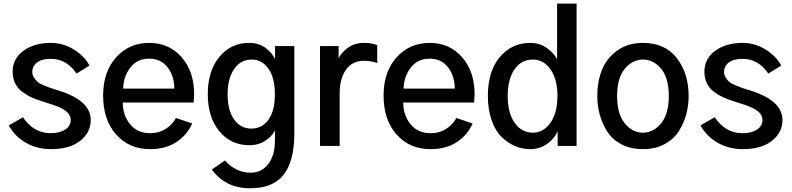

<svg xmlns="http://www.w3.org/2000/svg" viewBox="-20 -805 4366 1059"><path d="M28.3 -113.3 106.4 -158.2Q166 -70.3 259.8 -70.3Q309.6 -70.3 339.8 -90.3Q370.1 -110.4 370.1 -143.6Q370.1 -186.5 305.7 -213.9Q285.2 -223.6 212.9 -246.1Q178.7 -256.8 153.8 -268.1Q128.9 -279.3 103 -298.3Q77.1 -317.4 63.5 -345.7Q49.8 -374 49.8 -410.2Q49.8 -481.4 109.4 -524.9Q168.9 -568.4 260.7 -568.4Q328.1 -568.4 386.7 -532.2Q445.3 -496.1 473.6 -443.4L402.3 -399.4Q346.7 -480.5 260.7 -480.5Q210.9 -480.5 184.6 -460.4Q158.2 -440.4 158.2 -408.2Q158.2 -390.6 168 -376Q177.7 -361.3 188 -352.5Q198.2 -343.8 223.1 -333.5Q248 -323.2 260.3 -319.3Q272.5 -315.4 302.7 -305.7Q480.5 -251 480.5 -142.6Q480.5 -75.2 422.9 -28.8Q365.2 17.6 261.7 17.6Q184.6 17.6 123 -17.6Q61.5 -52.7 28.3 -113.3Z M548.8 -278.3Q548.8 -409.2 620.6 -488.8Q692.4 -568.4 802.7 -568.4Q913.1 -568.4 981.9 -489.3Q1050.8 -410.2 1050.8 -285.2Q1050.8 -283.2 1047.9 -239.3H657.2Q657.2 -169.9 697.3 -120.1Q737.3 -70.3 808.6 -70.3Q856.4 -70.3 893.6 -93.8Q930.7 -117.2 950.2 -154.3L1040 -124Q1013.7 -62.5 954.6 -22.5Q895.5 17.6 807.6 17.6Q692.4 17.6 620.6 -63Q548.8 -143.6 548.8 -278.3ZM659.2 -316.4H941.4Q941.4 -385.7 904.3 -433.6Q867.2 -481.4 802.7 -481.4Q737.3 -481.4 699.2 -432.6Q661.1 -383.8 659.2 -316.4Z M1235.4 -286.1Q1235.4 -197.3 1271 -146.5Q1306.6 -95.7 1366.2 -95.7Q1425.8 -95.7 1460.9 -145Q1496.1 -194.3 1496.1 -286.1Q1496.1 -376 1460.4 -426.3Q1424.8 -476.6 1368.2 -476.6Q1307.6 -476.6 1271.5 -424.3Q1235.4 -372.1 1235.4 -286.1ZM1126 -285.2Q1126 -414.1 1189.9 -491.2Q1253.9 -568.4 1353.5 -568.4Q1408.2 -568.4 1444.8 -540.5Q1481.4 -512.7 1497.1 -478.5V-550.8H1603.5V-72.3Q1603.5 84 1544.4 158.7Q1485.4 233.4 1360.4 233.4Q1222.7 233.4 1148.4 129.9L1220.7 80.1Q1280.3 147.5 1363.3 147.5Q1421.9 147.5 1458 101.6Q1494.1 55.7 1496.1 -18.6Q1496.1 -30.3 1496.6 -53.7Q1497.1 -77.1 1497.1 -85.9Q1477.5 -49.8 1440.4 -26.9Q1403.3 -3.9 1357.4 -3.9Q1252.9 -3.9 1189.5 -81.5Q1126 -159.2 1126 -285.2Z M1745.1 0V-550.8H1847.7V-484.4Q1864.3 -516.6 1900.4 -542.5Q1936.5 -568.4 1987.3 -568.4Q2032.2 -568.4 2060.5 -555.7V-457Q2028.3 -469.7 1987.3 -469.7Q1922.9 -469.7 1888.2 -420.4Q1853.5 -371.1 1853.5 -289.1V0Z M2095.7 -278.3Q2095.7 -409.2 2167.5 -488.8Q2239.3 -568.4 2349.6 -568.4Q2460 -568.4 2528.8 -489.3Q2597.7 -410.2 2597.7 -285.2Q2597.7 -283.2 2594.7 -239.3H2204.1Q2204.1 -169.9 2244.1 -120.1Q2284.2 -70.3 2355.5 -70.3Q2403.3 -70.3 2440.4 -93.8Q2477.5 -117.2 2497.1 -154.3L2586.9 -124Q2560.5 -62.5 2501.5 -22.5Q2442.4 17.6 2354.5 17.6Q2239.3 17.6 2167.5 -63Q2095.7 -143.6 2095.7 -278.3ZM2206.1 -316.4H2488.3Q2488.3 -385.7 2451.2 -433.6Q2414.1 -481.4 2349.6 -481.4Q2284.2 -481.4 2246.1 -432.6Q2208 -383.8 2206.1 -316.4Z M2670.9 -276.4Q2670.9 -412.1 2736.8 -490.2Q2802.7 -568.4 2904.3 -568.4Q2956.1 -568.4 2995.1 -541Q3034.2 -513.7 3052.7 -478.5V-785.2H3160.2V0H3055.7V-80.1Q3037.1 -39.1 2996.6 -10.7Q2956.1 17.6 2904.3 17.6Q2861.3 17.6 2821.8 1Q2782.2 -15.6 2747.6 -48.8Q2712.9 -82 2691.9 -141.1Q2670.9 -200.2 2670.9 -276.4ZM2780.3 -276.4Q2780.3 -181.6 2818.8 -127.4Q2857.4 -73.2 2918.9 -73.2Q2977.5 -73.2 3016.1 -127.9Q3054.7 -182.6 3054.7 -276.4Q3054.7 -367.2 3016.6 -421.9Q2978.5 -476.6 2918.9 -476.6Q2854.5 -476.6 2817.4 -421.9Q2780.3 -367.2 2780.3 -276.4Z M3383.8 -275.4Q3383.8 -176.8 3425.8 -125Q3467.8 -73.2 3526.4 -73.2Q3584 -73.2 3626.5 -125Q3668.9 -176.8 3668.9 -275.4Q3668.9 -375 3626.5 -425.8Q3584 -476.6 3526.4 -476.6Q3468.8 -476.6 3426.3 -425.8Q3383.8 -375 3383.8 -275.4ZM3274.4 -275.4Q3274.4 -355.5 3300.3 -419.9Q3326.2 -484.4 3384.8 -526.4Q3443.4 -568.4 3526.4 -568.4Q3648.4 -568.4 3713.4 -483.9Q3778.3 -399.4 3778.3 -275.4Q3778.3 -224.6 3765.6 -176.3Q3752.9 -127.9 3725.1 -83Q3697.3 -38.1 3646 -10.3Q3594.7 17.6 3526.4 17.6Q3458 17.6 3407.2 -9.3Q3356.4 -36.1 3328.6 -80.6Q3300.8 -125 3287.6 -173.8Q3274.4 -222.7 3274.4 -275.4Z M3843.8 -113.3 3921.9 -158.2Q3981.4 -70.3 4075.2 -70.3Q4125 -70.3 4155.3 -90.3Q4185.5 -110.4 4185.5 -143.6Q4185.5 -186.5 4121.1 -213.9Q4100.6 -223.6 4028.3 -246.1Q3994.1 -256.8 3969.2 -268.1Q3944.3 -279.3 3918.5 -298.3Q3892.6 -317.4 3878.9 -345.7Q3865.2 -374 3865.2 -410.2Q3865.2 -481.4 3924.8 -524.9Q3984.4 -568.4 4076.2 -568.4Q4143.6 -568.4 4202.1 -532.2Q4260.7 -496.1 4289.1 -443.4L4217.8 -399.4Q4162.1 -480.5 4076.2 -480.5Q4026.4 -480.5 4000 -460.4Q3973.6 -440.4 3973.6 -408.2Q3973.6 -390.6 3983.4 -376Q3993.2 -361.3 4003.4 -352.5Q4013.7 -343.8 4038.6 -333.5Q4063.5 -323.2 4075.7 -319.3Q4087.9 -315.4 4118.2 -305.7Q4295.9 -251 4295.9 -142.6Q4295.9 -75.2 4238.3 -28.8Q4180.7 17.6 4077.1 17.6Q4000 17.6 3938.5 -17.6Q3877 -52.7 3843.8 -113.3Z"/></svg>

Font: Gothic A1 SemiBold
Style: Regular
Weight: 600
Version: Version 2.50